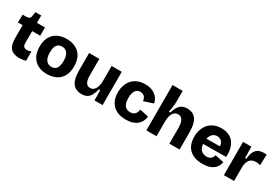

<svg xmlns="http://www.w3.org/2000/svg" viewBox="50 -1672 3797 2639"><g transform="rotate(30 1948.5 -353.0)"><path d="M268 13Q175 13 131 -36.5Q87 -86 87 -195V-402H12L15 -527H69Q101 -528 117.5 -537Q134 -546 138 -571L151 -645H242V-528H369V-397H242V-202Q242 -168 258.5 -152Q275 -136 309 -136Q328 -136 345 -140Q362 -144 373 -151V-2Q341 8 314.5 10.5Q288 13 268 13Z M709 14Q629 14 567.5 -17Q506 -48 471 -110Q436 -172 436 -265Q436 -358 471 -419.5Q506 -481 568 -511.5Q630 -542 710 -542Q790 -542 852 -511Q914 -480 949 -418.5Q984 -357 984 -264Q984 -169 948 -107Q912 -45 849.5 -15.5Q787 14 709 14ZM714 -103Q750 -103 774 -119.5Q798 -136 810 -170Q822 -204 822 -254Q822 -307 809 -343.5Q796 -380 770.5 -399.5Q745 -419 705 -419Q671 -419 646.5 -402.5Q622 -386 610 -352Q598 -318 598 -267Q598 -185 628.5 -144Q659 -103 714 -103Z M1259 14Q1165 14 1117.5 -49.5Q1070 -113 1070 -243V-528H1232V-264Q1232 -190 1254 -153.5Q1276 -117 1321 -117Q1348 -117 1367.5 -130.5Q1387 -144 1400.5 -168.5Q1414 -193 1420.5 -225Q1427 -257 1427 -295V-528H1588V-214V0H1460L1457 -163H1437Q1422 -101 1399.5 -61.5Q1377 -22 1343 -4Q1309 14 1259 14Z M1961 14Q1893 14 1841 -5Q1789 -24 1754 -59.5Q1719 -95 1700.5 -145Q1682 -195 1682 -257Q1682 -321 1700.5 -373Q1719 -425 1754 -463Q1789 -501 1840 -521.5Q1891 -542 1957 -542Q2023 -542 2071 -521Q2119 -500 2149.5 -462Q2180 -424 2191 -374L2042 -324Q2039 -357 2026 -378Q2013 -399 1992.5 -408.5Q1972 -418 1948 -418Q1923 -418 1904 -408Q1885 -398 1872 -378Q1859 -358 1852 -329.5Q1845 -301 1845 -264Q1845 -211 1858.5 -175.5Q1872 -140 1898.5 -122Q1925 -104 1963 -104Q2002 -104 2024 -120Q2046 -136 2056 -159.5Q2066 -183 2068 -206L2208 -175Q2204 -138 2188.5 -103.5Q2173 -69 2143 -42.5Q2113 -16 2068.5 -1Q2024 14 1961 14Z M2283 0V-336V-720H2444V-555Q2444 -535 2442.5 -513.5Q2441 -492 2437.5 -469.5Q2434 -447 2430.5 -424Q2427 -401 2422 -379H2446Q2460 -428 2481 -464.5Q2502 -501 2536 -521.5Q2570 -542 2623 -542Q2717 -542 2763.5 -476.5Q2810 -411 2810 -275V0H2648V-248Q2648 -329 2624.5 -369.5Q2601 -410 2553 -410Q2516 -410 2492 -387Q2468 -364 2456 -325.5Q2444 -287 2444 -240V0Z M3177 14Q3111 14 3059 -3.5Q3007 -21 2970.5 -55Q2934 -89 2915 -139Q2896 -189 2896 -254Q2896 -317 2914.5 -370Q2933 -423 2967.5 -461.5Q3002 -500 3052.5 -521Q3103 -542 3166 -542Q3230 -542 3278.5 -521.5Q3327 -501 3358.5 -461Q3390 -421 3405 -363.5Q3420 -306 3415 -232L3002 -229V-313L3323 -316L3266 -277Q3273 -327 3260 -358.5Q3247 -390 3222 -404.5Q3197 -419 3168 -419Q3133 -419 3106.5 -400Q3080 -381 3065 -345Q3050 -309 3050 -257Q3050 -175 3085.5 -138Q3121 -101 3176 -101Q3203 -101 3221 -108.5Q3239 -116 3250.5 -127.5Q3262 -139 3268.5 -153Q3275 -167 3279 -180L3419 -150Q3411 -113 3393.5 -83Q3376 -53 3346.5 -31Q3317 -9 3275.5 2.5Q3234 14 3177 14Z M3513 0V-245V-528H3645L3648 -349H3668Q3675 -419 3694.5 -460.5Q3714 -502 3750.5 -521Q3787 -540 3841 -540Q3849 -540 3859 -539.5Q3869 -539 3882 -537L3876 -365Q3860 -373 3841.5 -375.5Q3823 -378 3809 -378Q3770 -378 3741.5 -363Q3713 -348 3696.5 -317Q3680 -286 3675 -239V0Z"/></g></svg>

Font: Bricolage Grotesque ExtraBold
Style: Regular
Weight: 800
Designer: Mathieu Triay
Foundry: Atelier Triay
Version: Version 1.001;gftools[0.9.33.dev8+g029e19f]